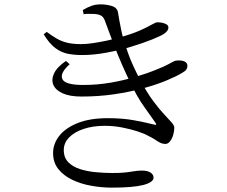

<svg xmlns="http://www.w3.org/2000/svg" viewBox="-20 -811 1040 879"><path d="M492 48Q446 48 398 39.5Q350 31 310.5 12Q271 -7 247 -37Q223 -67 223 -111Q223 -152 250.5 -188Q278 -224 334 -247Q390 -270 474 -270Q542 -270 595.5 -260Q649 -250 684 -241Q694 -238 695 -240.5Q696 -243 691 -250Q676 -272 641.5 -320Q607 -368 575 -436Q556 -475 536.5 -520Q517 -565 498.5 -613.5Q480 -662 462 -711Q457 -728 447 -736.5Q437 -745 414 -747Q401 -747 388.5 -747.5Q376 -748 363 -746L359 -765Q381 -778 399.5 -784.5Q418 -791 441 -791Q468 -791 492 -783.5Q516 -776 520 -755Q523 -736 527 -714Q531 -692 536 -668.5Q541 -645 548 -622Q556 -597 566 -568.5Q576 -540 590 -509.5Q604 -479 621 -446Q654 -385 682.5 -347Q711 -309 733 -286Q755 -263 766.5 -249.5Q778 -236 778 -226Q778 -211 773 -193.5Q768 -176 758.5 -164Q749 -152 737 -152Q725 -152 714.5 -157Q704 -162 691 -171Q678 -180 657 -190Q639 -200 608 -210Q577 -220 538.5 -227.5Q500 -235 459 -235Q406 -235 363.5 -221Q321 -207 296.5 -182Q272 -157 272 -124Q272 -89 293 -68Q314 -47 347.5 -36.5Q381 -26 420 -22.5Q459 -19 494 -19Q523 -19 542.5 -20.5Q562 -22 576.5 -24.5Q591 -27 604 -28.5Q617 -30 632 -30Q655 -30 669 -21Q683 -12 683 2Q683 13 671 21.5Q659 30 635.5 36Q612 42 576 45Q540 48 492 48ZM353 -369Q300 -369 267.5 -383.5Q235 -398 224.5 -422Q214 -446 227.5 -475Q241 -504 282 -532L299 -517Q253 -476 265.5 -449Q278 -422 361 -422Q425 -422 486 -432.5Q547 -443 602 -459.5Q657 -476 700 -494Q733 -507 749 -516Q765 -525 774 -529.5Q783 -534 791 -534Q804 -535 814.5 -533Q825 -531 831.5 -525Q838 -519 838 -509Q838 -501 833.5 -493.5Q829 -486 815 -478Q787 -461 741 -442Q695 -423 634.5 -406.5Q574 -390 503 -379.5Q432 -369 353 -369ZM356 -559Q322 -559 292 -564.5Q262 -570 234 -590.5Q206 -611 180 -654L194 -665Q218 -647 239.5 -634.5Q261 -622 287 -615.5Q313 -609 352 -609Q375 -609 405.5 -613.5Q436 -618 469 -625Q502 -632 529 -640Q586 -656 620.5 -671.5Q655 -687 674 -698Q693 -709 701 -709Q712 -709 723.5 -706.5Q735 -704 743 -699Q751 -694 751 -684Q751 -677 745.5 -669.5Q740 -662 729 -655Q715 -646 675.5 -630Q636 -614 581.5 -597.5Q527 -581 468 -570Q409 -559 356 -559Z"/></svg>

Font: Noto Serif HK ExtraLight
Style: Regular
Weight: 400
Version: Version 2.002-H1;hotconv 1.1.0;makeotfexe 2.6.0